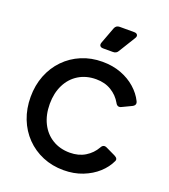

<svg xmlns="http://www.w3.org/2000/svg" viewBox="-178 -1142 1130 1281"><g transform="rotate(20 387.0 -501.5)"><path d="M422 12Q342 12 274 -16.5Q206 -45 155.5 -97Q105 -149 77.5 -219.5Q50 -290 50 -373Q50 -456 77.5 -526Q105 -596 155.5 -648Q206 -700 274 -728.5Q342 -757 422 -757Q495 -757 554.5 -734.5Q614 -712 657.5 -673.5Q701 -635 724 -588Q737 -562 709 -548L642 -516Q616 -504 602 -531Q576 -577 530 -605Q484 -633 422 -633Q352 -633 298.5 -600.5Q245 -568 215.5 -509Q186 -450 186 -373Q186 -295 215.5 -236Q245 -177 298.5 -144.5Q352 -112 422 -112Q484 -112 530 -140Q576 -168 602 -214Q616 -241 642 -229L709 -197Q737 -183 727 -163Q705 -115 661.5 -75.5Q618 -36 557 -12Q496 12 422 12ZM394 -842Q378 -842 371.5 -851Q365 -860 371 -876L414 -991Q423 -1015 449 -1015H551Q569 -1015 575 -1004.5Q581 -994 571 -979L499 -862Q488 -842 464 -842Z"/></g></svg>

Font: Pitagon Sans Text
Style: Bold
Weight: 700
Designer: Travis Tran
Foundry: Pitagon
Version: Version 1.001; ttfautohint (v1.8.4.7-5d5b);gftools[0.9.26]